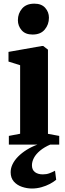

<svg xmlns="http://www.w3.org/2000/svg" viewBox="-20 -808 366 1073"><path d="M29.5 0V-48.5L92.5 -60.5V-443.5L27.5 -464V-518L214.5 -551H221.5L248 -530.5V-60L311 -48.5V0ZM161.5 -615Q121.5 -615 100.8 -639.2Q80 -663.5 80 -695Q80 -733 103.5 -760.2Q127 -787.5 171.5 -787.5H172.5Q212 -787.5 232.8 -764Q253.5 -740.5 253.5 -709Q253.5 -671 230.2 -643Q207 -615 162.5 -615ZM158.5 245.5Q130.5 245.5 103 236.2Q75.5 227 57.5 206.8Q39.5 186.5 39.5 154.5Q39.5 132 50.2 109.8Q61 87.5 81.2 67Q101.5 46.5 129.5 29Q157.5 11.5 192 -1L220 -5L263 -1Q227 14.5 203.8 34Q180.5 53.5 169.5 74.5Q158.5 95.5 158.5 115.5Q158.5 141 175.2 153.8Q192 166.5 219.5 166.5Q239.5 166.5 255.8 160.5Q272 154.5 287.5 146L294 196.5Q280 208.5 258.8 219.8Q237.5 231 211.8 238.2Q186 245.5 158.5 245.5Z"/></svg>

Font: Merriweather 60pt ExtraBold
Style: Regular
Weight: 800
Version: Version 2.100